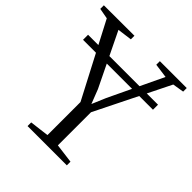

<svg xmlns="http://www.w3.org/2000/svg" viewBox="-212 -883 1023 1023"><g transform="rotate(45 300.0 -371.5)"><path d="M264 -41V-290L47.5 -704.5L-12.5 -715.5V-742.5L217.5 -743V-716L135 -705L281 -404.5L312.5 -323.5L345.5 -401.5L490 -705L409 -716V-743H611.5V-716L547.5 -705.5L342 -291V-41.5L451 -27.5V0H155V-27.5ZM566 -572V-534H39V-572Z"/></g></svg>

Font: Merriweather 96pt Light
Style: Regular
Weight: 300
Version: Version 2.100